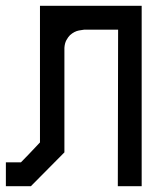

<svg xmlns="http://www.w3.org/2000/svg" viewBox="-30 -640 526 660"><path d="M-9.8 -82H42Q63.5 -103.5 107.4 -150.4V-620.1H457V0H375L376 -538.1H259.8Q256.8 -538.1 241.2 -535.2Q225.6 -532.2 210.9 -519.5Q204.1 -512.7 198.2 -502Q192.4 -491.2 191.4 -475.6V-116.2Q153.3 -77.1 76.2 0H-9.8Z"/></svg>

Font: mr_KirucoupageG
Style: Regular
Weight: 400
Designer: Jan Henkel
Version: Version 1.00 May 25, 2020, initial release